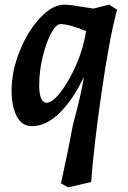

<svg xmlns="http://www.w3.org/2000/svg" viewBox="-20 -531 551 828"><path d="M295 5Q329 -119 342 -200Q297 -104 238.5 -45.5Q180 13 118 13Q74 13 52 -30Q30 -73 30 -142Q30 -223 64.5 -309.5Q99 -396 152.5 -453.5Q206 -511 258 -511Q280 -511 344 -500Q364 -497 383 -494L451 -511L485 -489Q452 -369 418 -132.5Q384 104 373 254L274 277L243 260Q278 99 295 5ZM182 -88Q206 -88 242 -134.5Q278 -181 309.5 -253.5Q341 -326 351 -397Q279 -427 241 -427Q221 -427 199.5 -386Q178 -345 163.5 -283.5Q149 -222 149 -164Q149 -88 182 -88Z"/></svg>

Font: Andada Pro
Style: Bold Italic
Weight: 700
Italic angle: -7°
Designer: Carolina Giovagnoli
Foundry: Huerta Tipografica
Version: Version 3.005; ttfautohint (v1.8.4)